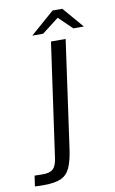

<svg xmlns="http://www.w3.org/2000/svg" viewBox="-112 -765 487 811"><g transform="rotate(-10 131.5 -359.0)"><path d="M10.6 1Q1.9 1 -8.9 1Q-19.7 1 -29.2 0L-22.7 -45.3L9.8 -44.6Q41 -43.9 55.6 -56.3Q70.2 -68.6 75 -103.3L143.8 -591H206.7L142.1 -129.8Q135.2 -80.3 122.1 -51.4Q108.9 -22.4 82.8 -10.7Q56.8 1 10.6 1ZM70.4 -629.2 173.2 -718.9H214.9L291.6 -629.4H246.4L189.1 -684.9L116.9 -629.2Z"/></g></svg>

Font: Alumni Sans Thin
Style: Italic
Weight: 100
Italic angle: -8°
Designer: Robert E. Leuschke
Foundry: Robert E. Leuschke
Version: Version 1.016